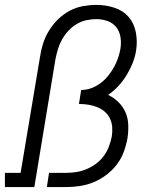

<svg xmlns="http://www.w3.org/2000/svg" viewBox="-33 -763 653 783"><path d="M-13 0V-58H51L130 -530Q134 -558 142.5 -585Q151 -612 166.5 -637.5Q182 -663 203.5 -684Q225 -705 251 -719Q277 -733 305.5 -738Q334 -743 361 -743Q398 -743 433.5 -731.5Q469 -720 491.5 -694Q514 -668 521 -631Q528 -594 522 -557Q518 -531 508 -506Q498 -481 483.5 -457Q469 -433 450 -412.5Q431 -392 408 -376Q431 -365 449.5 -347Q468 -329 478.5 -305.5Q489 -282 490 -254.5Q491 -227 487 -200Q482 -171 471.5 -143Q461 -115 442.5 -91Q424 -67 399 -48.5Q374 -30 346.5 -19Q319 -8 290 -4Q261 0 233 0H158L167 -58H233Q254 -58 275.5 -61Q297 -64 318 -72.5Q339 -81 357.5 -94.5Q376 -108 389.5 -126Q403 -144 411 -165Q419 -186 423 -207Q426 -227 424.5 -245.5Q423 -264 415 -280.5Q407 -297 393 -308.5Q379 -320 362.5 -326.5Q346 -333 327 -336Q308 -339 289 -339L298 -396Q329 -396 357.5 -411.5Q386 -427 406.5 -452Q427 -477 440 -505.5Q453 -534 458 -564Q462 -587 458.5 -610.5Q455 -634 441.5 -651.5Q428 -669 406 -677Q384 -685 360 -685Q340 -685 319 -680.5Q298 -676 279 -664.5Q260 -653 245 -636.5Q230 -620 219.5 -601Q209 -582 203 -561.5Q197 -541 193 -521L107 0Z"/></svg>

Font: Iosevka Curly Slab LtExObl
Style: Regular
Weight: 300
Width: 7
Italic angle: -9°
Monospace: yes
Designer: Belleve Invis
Foundry: Belleve Invis
Version: Version 11.1.0; ttfautohint (v1.8.3)